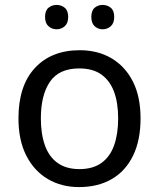

<svg xmlns="http://www.w3.org/2000/svg" viewBox="-20 -750 645 780"><path d="M551 -269Q551 -180 520.5 -117.5Q490 -55 434 -22.5Q378 10 301 10Q230 10 174.5 -22.5Q119 -55 87 -117.5Q55 -180 55 -269Q55 -402 122 -474Q189 -546 304 -546Q377 -546 432.5 -513.5Q488 -481 519.5 -419.5Q551 -358 551 -269ZM146 -269Q146 -206 162.5 -159.5Q179 -113 214 -88Q249 -63 303 -63Q357 -63 392 -88Q427 -113 443.5 -159.5Q460 -206 460 -269Q460 -333 443 -378Q426 -423 391.5 -447.5Q357 -472 302 -472Q220 -472 183 -418Q146 -364 146 -269ZM163 -681Q163 -707 177 -718.5Q191 -730 210 -730Q229 -730 243 -718.5Q257 -707 257 -681Q257 -656 243 -643.5Q229 -631 210 -631Q191 -631 177 -643.5Q163 -656 163 -681ZM351 -681Q351 -707 364.5 -718.5Q378 -730 397 -730Q416 -730 430 -718.5Q444 -707 444 -681Q444 -656 430 -643.5Q416 -631 397 -631Q378 -631 364.5 -643.5Q351 -656 351 -681Z"/></svg>

Font: Noto Sans Thaana
Style: Regular
Weight: 400
Designer: Monotype Design Team
Foundry: Monotype Imaging Inc.
Version: Version 2.001